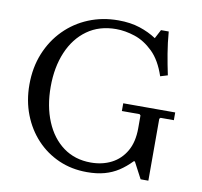

<svg xmlns="http://www.w3.org/2000/svg" viewBox="-77 -762 898 855"><g transform="rotate(10 371.5 -335.0)"><path d="M476 -320H711V-285H651L646 -280V0H611L572 -74H567Q540 -46 511.5 -27.5Q483 -9 448.5 0.5Q414 10 370 10H369Q300 10 242 -15.5Q184 -41 141 -87Q98 -133 74 -195Q50 -257 50 -330Q50 -407 76 -471Q102 -535 148.5 -582Q195 -629 257 -654.5Q319 -680 391 -680Q446 -680 488.5 -666Q531 -652 564 -630L585 -670H620Q624 -619 632 -571.5Q640 -524 650 -477L617 -467Q594 -536 555.5 -573.5Q517 -611 473 -625.5Q429 -640 388 -640Q312 -640 257.5 -601Q203 -562 174 -493.5Q145 -425 145 -337Q145 -249 173.5 -180.5Q202 -112 254.5 -73.5Q307 -35 379 -35Q431 -35 472 -56Q513 -77 537 -118.5Q561 -160 561 -222V-280L556 -285H476Z"/></g></svg>

Font: Brygada 1918
Style: Regular
Weight: 400
Designer: Mateusz Machalski | Borys Kosmynka | Przemek Hoffer
Foundry: NIEPODLEGLA 2018
Version: Version 3.006